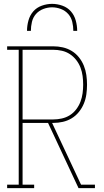

<svg xmlns="http://www.w3.org/2000/svg" viewBox="-20 -975 540 995"><path d="M17 0V-18H77V-717H17V-735H256Q281 -735 305.5 -729.5Q330 -724 351.5 -711Q373 -698 389 -678Q405 -658 414.5 -634.5Q424 -611 427.5 -586Q431 -561 431 -536Q431 -511 427.5 -486Q424 -461 414.5 -438Q405 -415 389 -395Q373 -375 351.5 -362Q330 -349 305.5 -343.5Q281 -338 256 -338H250L400 -18H472V0H387L229 -338H97V-18H157V0ZM256 -356Q278 -356 300.5 -361Q323 -366 342 -378Q361 -390 375 -408.5Q389 -427 397 -448Q405 -469 408 -491.5Q411 -514 411 -536Q411 -559 408 -581.5Q405 -604 397 -625Q389 -646 375 -664Q361 -682 342 -694.5Q323 -707 300.5 -712Q278 -717 256 -717H97V-356ZM120 -815Q120 -842 127.5 -869Q135 -896 152.5 -916Q170 -936 196.5 -945.5Q223 -955 250 -955Q277 -955 303.5 -945.5Q330 -936 347.5 -916Q365 -896 372.5 -869Q380 -842 380 -815H360Q360 -838 354.5 -861.5Q349 -885 333.5 -902.5Q318 -920 295.5 -928.5Q273 -937 250 -937Q227 -937 204.5 -928.5Q182 -920 166.5 -902.5Q151 -885 145.5 -861.5Q140 -838 140 -815Z"/></svg>

Font: Iosevka Slab Thin
Style: Regular
Weight: 100
Monospace: yes
Designer: Belleve Invis
Foundry: Belleve Invis
Version: Version 11.1.0; ttfautohint (v1.8.3)